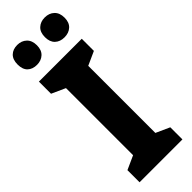

<svg xmlns="http://www.w3.org/2000/svg" viewBox="-301 -942 963 963"><g transform="rotate(-45 180.5 -460.5)"><path d="M333 0H29V-86L102 -119V-595L29 -628V-714H333V-628L260 -595V-119L333 -86ZM14 -850Q14 -885 32.5 -903Q51 -921 82 -921Q112 -921 131.5 -902.5Q151 -884 151 -850Q151 -816 131.5 -798Q112 -780 82 -780Q51 -780 32.5 -797.5Q14 -815 14 -850ZM208 -850Q208 -885 227.5 -903Q247 -921 277 -921Q308 -921 327.5 -902.5Q347 -884 347 -850Q347 -816 327.5 -798Q308 -780 277 -780Q246 -780 227 -798Q208 -816 208 -850Z"/></g></svg>

Font: Noto Sans Armenian Condensed ExtraBold
Style: Regular
Weight: 800
Width: 3
Designer: Monotype Design Team
Foundry: Monotype Imaging Inc.
Version: Version 2.008; ttfautohint (v1.8.4.7-5d5b)